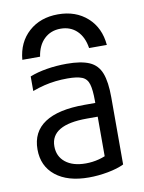

<svg xmlns="http://www.w3.org/2000/svg" viewBox="-87 -825 673 895"><g transform="rotate(-10 250.0 -377.0)"><path d="M250 -764Q334 -764 388.5 -715Q443 -666 450 -584H366Q358 -637 327.5 -666.5Q297 -696 250 -696Q204 -696 173 -666.5Q142 -637 134 -584H50Q57 -666 111.5 -715Q166 -764 250 -764ZM261 10Q161 10 104 -35.5Q47 -81 47 -160Q47 -243 110.5 -285Q174 -327 298 -327H388V-262H299Q127 -262 127 -161Q127 -113 162 -85Q197 -57 258 -57Q290 -57 320.5 -65Q351 -73 372 -86L350 -40V-338Q350 -389 342 -416Q334 -443 310.5 -452.5Q287 -462 242 -462Q213 -462 186 -459Q159 -456 132 -449.5Q105 -443 75 -432V-501Q110 -515 155.5 -522.5Q201 -530 250 -530Q318 -530 357 -513Q396 -496 412 -454.5Q428 -413 428 -340V-22Q397 -7 351 1.5Q305 10 261 10Z"/></g></svg>

Font: M PLUS 1 Code
Style: Regular
Weight: 400
Designer: Coji Morishita
Foundry: UNDERFOREST DESIGN
Version: Version 1.005